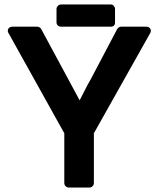

<svg xmlns="http://www.w3.org/2000/svg" viewBox="-20 -843 732 863"><path d="M637 -723Q647 -723 652.5 -717.5Q658 -712 658 -704Q658 -698 655 -694L402 -244V-21Q402 -12 396 -6Q390 0 381 0H290Q281 0 275 -6Q269 -12 269 -21V-244L19 -693Q15 -698 15 -704Q15 -712 20.5 -717.5Q26 -723 37 -723H148Q153 -723 158.5 -719.5Q164 -716 166 -711L338 -392Q351 -417 362.5 -440Q374 -463 388 -487Q417 -541 447 -599Q477 -657 506 -711Q508 -716 513.5 -719.5Q519 -723 524 -723ZM477 -823Q486 -823 491.5 -816.5Q497 -810 497 -803V-742Q497 -723 477 -723H255Q246 -723 240 -728.5Q234 -734 234 -742V-803Q234 -810 240 -816.5Q246 -823 255 -823Z"/></svg>

Font: Stadtwerke
Style: Bold
Weight: 700
Designer: Santiago Orozco
Foundry: Typemade
Version: Version 1.003